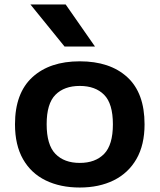

<svg xmlns="http://www.w3.org/2000/svg" viewBox="-20 -828 713 858"><path d="M336.5 10Q249.5 10 184.2 -21.8Q119 -53.5 83 -116.5Q47 -179.5 47 -272.5Q47 -411.5 124.5 -482.8Q202 -554 336.5 -554Q471.5 -554 548.8 -483.2Q626 -412.5 626 -272.5Q626 -180.5 589.8 -117.5Q553.5 -54.5 488.2 -22.2Q423 10 336.5 10ZM336.5 -100Q406 -100 445.2 -140.2Q484.5 -180.5 484.5 -272.5Q484.5 -365 445.2 -404.5Q406 -444 336.5 -444Q267 -444 227.8 -404.5Q188.5 -365 188.5 -273Q188.5 -180.5 227.8 -140.2Q267 -100 336.5 -100ZM268.5 -620 116 -808H273.5L404.5 -620Z"/></svg>

Font: Encode Sans Exp SmBold
Style: Regular
Weight: 600
Width: 7
Designer: Multiple Designers
Foundry: Impallari Type
Version: Version 3.002; ttfautohint (v1.8.3) -l 8 -r 50 -G 200 -x 14 